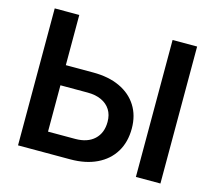

<svg xmlns="http://www.w3.org/2000/svg" viewBox="-103 -856 1105 985"><g transform="rotate(15 449.0 -364.0)"><path d="M157.7 -460.9H346.7Q428.7 -460.9 488 -433.3Q547.4 -405.8 579.8 -354.7Q612.3 -303.7 612.3 -233.9Q612.3 -162.1 580.3 -109.6Q548.3 -57.1 489 -28.6Q429.7 0 348.1 0H70.8V-727.5H201.2V-107.9H345.7Q410.2 -107.9 446.8 -141.8Q483.4 -175.8 483.4 -234.9Q483.4 -272.5 466.8 -298.8Q450.2 -325.2 419.4 -339.6Q388.7 -354 345.7 -354H157.7ZM827.1 -727.5V0H696.8V-727.5Z"/></g></svg>

Font: Inter 17pt SemiBold
Style: Regular
Weight: 600
Version: Version 4.001;git-66647c0bb